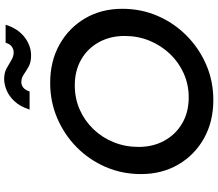

<svg xmlns="http://www.w3.org/2000/svg" viewBox="-80 -934 1026 905"><g transform="rotate(-90 432.5 -481.0)"><path d="M414 12Q312 12 233.5 -32Q155 -76 110 -153Q65 -230 65 -329Q65 -418 98.5 -495.5Q132 -573 191 -631.5Q250 -690 328 -723.5Q406 -757 495 -757Q597 -757 675.5 -713Q754 -669 799 -592.5Q844 -516 844 -417Q844 -328 810.5 -250.5Q777 -173 717.5 -114Q658 -55 580.5 -21.5Q503 12 414 12ZM426 -104Q487 -104 539.5 -127.5Q592 -151 631.5 -192.5Q671 -234 693.5 -288.5Q716 -343 716 -406Q716 -474 686.5 -527.5Q657 -581 604.5 -611Q552 -641 483 -641Q422 -641 369.5 -618Q317 -595 277 -553.5Q237 -512 215 -457.5Q193 -403 193 -340Q193 -272 222.5 -218.5Q252 -165 304.5 -134.5Q357 -104 426 -104ZM624 -847Q592 -847 571.5 -858.5Q551 -870 534.5 -881.5Q518 -893 498 -893Q485 -893 473.5 -884.5Q462 -876 454 -854H369Q383 -898 407.5 -924.5Q432 -951 460.5 -962.5Q489 -974 513 -974Q542 -974 563 -962.5Q584 -951 602 -940Q620 -929 639 -929Q652 -929 665 -937.5Q678 -946 684 -967H769Q750 -908 710 -877.5Q670 -847 624 -847Z"/></g></svg>

Font: Plus Jakarta Display Medium
Style: Italic
Weight: 500
Italic angle: -12°
Designer: Gumpita Rahayu
Foundry: Tokotype Studio
Version: Version 1.000